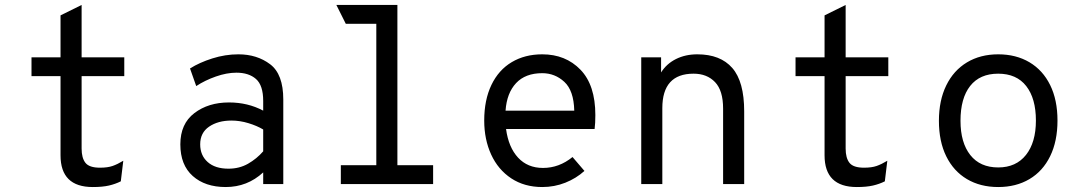

<svg xmlns="http://www.w3.org/2000/svg" viewBox="-20 -742 4352 774"><path d="M224 -116V-435H107V-511H224V-680L309 -722V-511H481V-435H309V-143Q309 -105 324.5 -85.5Q340 -66 383 -66Q414 -66 434 -73Q454 -80 477 -94L467 -11Q445 0 419 6Q393 12 354 12Q224 12 224 -116Z M707 -160Q707 -243 763.5 -286Q820 -329 903 -329Q979 -329 1041 -296V-335Q1041 -398 1012 -423.5Q983 -449 933 -449Q894 -449 850 -433.5Q806 -418 771 -395L746 -466Q784 -490 836 -506.5Q888 -523 941 -523Q1016 -523 1069 -483Q1122 -443 1122 -341V0H1041V-47Q977 12 890 12Q807 12 757 -32.5Q707 -77 707 -160ZM1041 -132V-220Q1016 -235 981.5 -245.5Q947 -256 913 -256Q859 -256 823 -231.5Q787 -207 787 -160Q787 -116 817 -89Q847 -62 901 -62Q945 -62 980 -82Q1015 -102 1041 -132Z M1726 -76V0H1354V-76H1497V-646H1374L1336 -722H1582V-76Z M2377 -222H2020Q2030 -148 2068.5 -106.5Q2107 -65 2169 -65Q2234 -65 2288 -109L2336 -53Q2303 -23 2259 -5.5Q2215 12 2166 12Q2094 12 2041 -23Q1988 -58 1960 -119Q1932 -180 1932 -256Q1932 -339 1961 -399.5Q1990 -460 2043 -491.5Q2096 -523 2166 -523Q2260 -523 2320 -461Q2380 -399 2380 -278Q2380 -245 2377 -222ZM2295 -296Q2293 -377 2255 -412Q2217 -447 2166 -447Q2098 -447 2060.5 -407Q2023 -367 2018 -296Z M2980 -293V0H2895V-304Q2895 -377 2862.5 -411Q2830 -445 2776 -445Q2650 -445 2650 -306V0H2565V-511H2645V-450Q2667 -485 2705 -504Q2743 -523 2791 -523Q2884 -523 2932 -468Q2980 -413 2980 -293Z M3304 -116V-435H3187V-511H3304V-680L3389 -722V-511H3561V-435H3389V-143Q3389 -105 3404.5 -85.5Q3420 -66 3463 -66Q3494 -66 3514 -73Q3534 -80 3557 -94L3547 -11Q3525 0 3499 6Q3473 12 3434 12Q3304 12 3304 -116Z M3765 -255Q3765 -337 3794.5 -397.5Q3824 -458 3878 -490.5Q3932 -523 4004 -523Q4076 -523 4130 -491Q4184 -459 4213.5 -399Q4243 -339 4243 -256Q4243 -173 4213.5 -112.5Q4184 -52 4130 -20Q4076 12 4004 12Q3932 12 3878 -20Q3824 -52 3794.5 -112Q3765 -172 3765 -255ZM4156 -256Q4156 -345 4117 -395Q4078 -445 4004 -445Q3930 -445 3891 -395.5Q3852 -346 3852 -255Q3852 -167 3891.5 -117Q3931 -67 4004 -67Q4076 -67 4116 -117.5Q4156 -168 4156 -256Z"/></svg>

Font: Overpass Mono
Style: Regular
Weight: 400
Monospace: yes
Designer: Delve Withrington, Dave Bailey
Foundry: Delve Fonts
Version: Version 1.000;DELV;Overpass